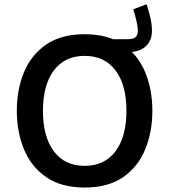

<svg xmlns="http://www.w3.org/2000/svg" viewBox="-20 -860 780 886"><path d="M656.7 -840.3Q666.5 -809.6 673.8 -778.8Q681.2 -748 681.2 -717.8Q681.2 -671.9 651.6 -645.3Q622.1 -618.7 563.5 -618.7H484.4V-679.2H568.4Q595.7 -679.2 606 -689Q616.2 -698.7 616.2 -718.3Q616.2 -735.8 609.6 -763.7Q603 -791.5 595.2 -817.4ZM370.6 -702.1Q479 -702.1 548.1 -654.3Q617.2 -606.4 650.1 -526.4Q683.1 -446.3 683.1 -348.6Q683.1 -251.5 650.1 -170.9Q617.2 -90.3 548.1 -42.5Q479 5.4 370.6 5.4Q262.7 5.4 193.4 -42.5Q124 -90.3 90.8 -170.9Q57.6 -251.5 57.6 -348.6Q57.6 -446.3 90.6 -526.4Q123.5 -606.4 192.9 -654.3Q262.2 -702.1 370.6 -702.1ZM370.6 -602.1Q278.8 -602.1 228.5 -534.9Q178.2 -467.8 178.2 -348.6Q178.2 -229.5 228.3 -162.1Q278.3 -94.7 370.6 -94.7Q462.9 -94.7 513.2 -162.1Q563.5 -229.5 563.5 -348.6Q563.5 -468.3 512.9 -535.2Q462.4 -602.1 370.6 -602.1Z"/></svg>

Font: Estedad-FD SemiBold
Style: Regular
Weight: 600
Designer: Amin Abedi
Version: Version 7.3